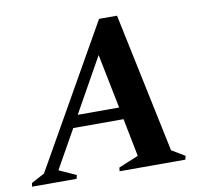

<svg xmlns="http://www.w3.org/2000/svg" viewBox="-108 -748 900 831"><g transform="rotate(-10 342.0 -332.5)"><path d="M-33 0 -30 -16 28 -47 379 -665H458L587 -51L645 -16L641 0H352L354 -16L441 -52L408 -219H187L92 -50L167 -16L163 0ZM216 -272H398L350 -511Z"/></g></svg>

Font: Spectral SC
Style: Bold Italic
Weight: 700
Italic angle: -10°
Designer: Jean-Baptiste Levee
Foundry: Production Type
Version: Version 2.001